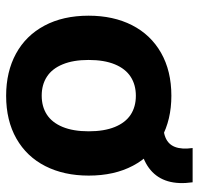

<svg xmlns="http://www.w3.org/2000/svg" viewBox="-31 -626 667 645"><g transform="rotate(90 302.5 -303.5)"><path d="M32.7 -267.7Q32.7 -350.7 64.6 -413.5Q96.6 -476.3 157.4 -511Q218.3 -545.7 301.7 -545.7Q382 -545.7 442.7 -512.6Q503.4 -479.4 536.6 -416.8Q569.9 -354.1 569.9 -268Q569.9 -185 538.1 -122.4Q506.3 -59.7 445.6 -25.1Q384.9 9.4 301.7 9.4Q221.1 9.4 160.3 -23.7Q99.4 -56.9 66.1 -119.4Q32.7 -181.9 32.7 -267.7ZM421.1 -268Q421.1 -319.9 406.6 -355.6Q392.1 -391.3 365.4 -408.9Q338.7 -426.4 301.7 -426.4Q265 -426.4 238 -409Q211 -391.6 196.2 -355.9Q181.4 -320.1 181.4 -267.7Q181.4 -216.1 196.1 -180.6Q210.7 -145 237.6 -127.6Q264.4 -110.1 301.4 -110.1Q338.1 -110.1 364.9 -127.4Q391.6 -144.7 406.4 -180.3Q421.1 -215.9 421.1 -268ZM477.3 -617.1H592.4Q605.9 -522 551.1 -475.7Q496.3 -429.4 380.3 -436.6V-519.1Q419 -516.3 442 -525.9Q465 -535.4 473.6 -557.9Q482.3 -580.3 477.3 -617.1Z"/></g></svg>

Font: Mona Sans VF XLt
Style: Regular
Weight: 200
Designer: Deni Anggara
Foundry: GitHub
Version: Version 2.000;Glyphs 3.2.3 (3260)